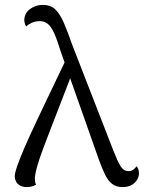

<svg xmlns="http://www.w3.org/2000/svg" viewBox="-20 -749 586 782"><path d="M479 13Q453 13 436 -0.5Q419 -14 407 -39.5Q395 -65 383 -98L227 -540Q213 -586 201 -613Q189 -640 175 -651.5Q161 -663 142 -663Q124 -663 109 -656Q94 -649 87 -641Q84 -645 81.5 -652Q79 -659 79 -666Q79 -695 102 -712Q125 -729 154 -729Q187 -729 206 -710Q225 -691 240.5 -655Q256 -619 274 -567L442 -135Q458 -94 470.5 -73Q483 -52 504 -52Q515 -52 523.5 -58.5Q532 -65 536 -72Q540 -68 543 -60.5Q546 -53 546 -42Q546 -31 539 -18Q532 -5 517 4Q502 13 479 13ZM89 13Q72 13 60.5 6Q49 -1 44.5 -11.5Q40 -22 40 -30Q40 -44 51 -75.5Q62 -107 81 -150.5Q100 -194 123 -243Q146 -292 169.5 -341Q193 -390 213.5 -433Q234 -476 248 -505L282 -476Q273 -448 257.5 -408Q242 -368 224 -321.5Q206 -275 188 -228.5Q170 -182 154.5 -140.5Q139 -99 130.5 -68Q122 -37 122 -21Q122 -15 123 -8.5Q124 -2 127 3Q121 7 111 10Q101 13 89 13Z"/></svg>

Font: Arima Thin
Style: Regular
Weight: 400
Version: Version 1.100